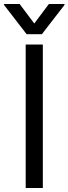

<svg xmlns="http://www.w3.org/2000/svg" viewBox="-74 -942 343 962"><path d="M140.6 -718.8V0H54.7V-718.8ZM24.4 -921.9 97.7 -824.2 170.9 -921.9H249V-917L135.7 -770.5H59.6L-53.7 -917V-921.9Z"/></svg>

Font: Inter Display V
Style: Regular
Weight: 400
Designer: Rasmus Andersson
Foundry: rsms
Version: Version 3.015;git-src